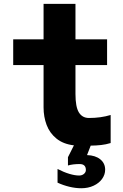

<svg xmlns="http://www.w3.org/2000/svg" viewBox="-20 -754 640 996"><path d="M278.5 193.5V122.5Q310.5 139 339.5 147.8Q368.5 156.5 390.5 156.5Q405.5 156.5 415.5 148Q425.5 139.5 425.5 128Q425.5 97 393 97Q358 97 332.5 104.5V61.5L363.5 0Q308 -6.5 272.8 -35.2Q237.5 -64 221.8 -106Q206 -148 206 -197V-416.5H48.5V-550H206V-734H371.5V-550H535.5V-416.5H371.5V-266.5Q371.5 -199.5 389.2 -170.8Q407 -142 441.5 -142Q503 -142 554 -157.5V-12Q529.5 -4.5 505.2 -1.8Q481 1 450.5 1.5L431.5 50.5Q475 52 500.2 72.5Q525.5 93 525.5 126.5Q525.5 151.5 509.8 173.8Q494 196 465.8 209.2Q437.5 222.5 401.5 222.5Q372 222.5 339.8 214.8Q307.5 207 278.5 193.5Z"/></svg>

Font: JuliaMono Black
Style: Regular
Weight: 900
Monospace: yes
Designer: cormullion
Foundry: corm
Version: Version 0.054; ttfautohint (v1.8.4)